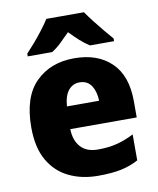

<svg xmlns="http://www.w3.org/2000/svg" viewBox="-86 -834 752 911"><g transform="rotate(-10 290.0 -378.0)"><path d="M297 -559Q410 -559 475.5 -495.5Q541 -432 541 -309V-231H221Q222 -177 250.5 -145Q279 -113 334 -113Q384 -113 424.5 -123Q465 -133 508 -155V-30Q470 -9 425 0.5Q380 10 313 10Q235 10 173 -20Q111 -50 75.5 -112Q40 -174 40 -271Q40 -417 111 -488Q182 -559 297 -559ZM302 -442Q270 -442 249 -417Q228 -392 224 -340H379Q378 -384 359 -413Q340 -442 302 -442ZM381 -766Q396 -744 417.5 -716.5Q439 -689 460.5 -663Q482 -637 498 -619V-606H382Q357 -622 335.5 -641.5Q314 -661 290 -686Q265 -661 245 -641.5Q225 -622 200 -606H82V-619Q100 -638 122 -663.5Q144 -689 165 -716.5Q186 -744 200 -766Z"/></g></svg>

Font: Noto Sans Disp ExtBd
Style: Regular
Weight: 800
Designer: Monotype Design Team
Foundry: Monotype Imaging Inc.
Version: Version 2.000;GOOG;noto-source:20170915:90ef993387c0; ttfaut